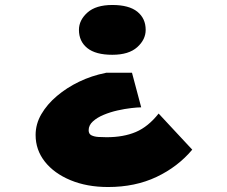

<svg xmlns="http://www.w3.org/2000/svg" viewBox="-20 -565 912 771"><path d="M510 -273 547 -134Q533 -134 507 -131Q481 -128 452 -121.5Q423 -115 396.5 -104Q370 -93 353 -77.5Q336 -62 336 -42Q336 -27 347.5 -21.5Q359 -16 375.5 -15Q392 -14 408 -14Q476 -14 525.5 -35Q575 -56 617 -109L752 36Q694 105 608.5 145.5Q523 186 414 186Q329 186 263 158.5Q197 131 160 84Q123 37 123 -23Q123 -67 146 -106.5Q169 -146 208.5 -179.5Q248 -213 298 -237Q348 -261 403 -272L407 -273ZM565 -445Q565 -406 531 -375.5Q497 -345 431 -345Q364 -345 330.5 -372Q297 -399 297 -445Q297 -484 331 -514.5Q365 -545 431 -545Q498 -545 531.5 -518Q565 -491 565 -445Z"/></svg>

Font: Lexend Zetta Black
Style: Regular
Weight: 900
Designer: Bonnie Shaver-Troup, Thomas Jockin
Foundry: Lexend
Version: Version 1.007